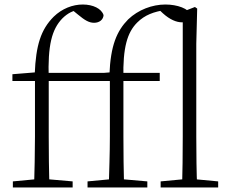

<svg xmlns="http://www.w3.org/2000/svg" viewBox="-20 -831 1021 851"><path d="M37 0H302V-27L176 -38H154L37 -27ZM131 0H199C197 -75 196 -151 196 -226V-482C191 -631 210 -701 256 -749C280 -773 306 -786 338 -789V-798H299V-788L326 -766C355 -742 374 -730 397 -730C422 -730 438 -745 439 -764C430 -793 392 -811 347 -811C302 -811 255 -793 218 -757C161 -700 139 -630 134 -504V-500L158 -512L35 -502V-472H135V-226C135 -151 133 -75 131 0ZM166 -472H477V-508H166ZM368 0H633V-27L507 -38H485L368 -27ZM462 0H530C528 -75 527 -151 527 -226V-484C524 -620 544 -687 588 -731C622 -765 662 -779 714 -787V-799H685V-788L702 -772C733 -744 762 -732 787 -732C811 -732 826 -746 827 -764C817 -793 766 -811 713 -811C655 -811 593 -788 548 -745C498 -694 470 -630 465 -500L489 -512L367 -502V-472H467V-226C467 -151 464 -75 462 0ZM497 -472H688V-508H497ZM692 0H947V-27L830 -38H809L692 -27ZM787 0H854C851 -59 850 -156 850 -226V-637L854 -793L844 -800L790 -779V-226C790 -156 789 -59 787 0Z"/></svg>

Font: Source Han Serif TW VF
Style: Regular
Weight: 250
Designer: Ryoko NISHIZUKA 西塚涼子 (kana & ideographs); Frank Grießhammer (Latin, Greek & Cyrillic); Wenlong ZHANG 张文龙 (bopomofo); San
Foundry: Adobe
Version: Version 2.002;hotconv 1.1.0;makeotfexe 2.6.0